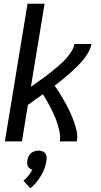

<svg xmlns="http://www.w3.org/2000/svg" viewBox="-20 -755 540 1025"><path d="M6 0 127 -735H218L145 -292Q162 -304 179 -316Q196 -328 213 -340Q230 -352 246 -365Q262 -378 278.5 -391.5Q295 -405 310 -419Q325 -433 338.5 -449Q352 -465 363 -483Q374 -501 377 -520H468Q464 -497 451.5 -475Q439 -453 422.5 -433.5Q406 -414 388 -396.5Q370 -379 351 -362Q332 -345 312.5 -329.5Q293 -314 272 -298Q287 -276 301 -253.5Q315 -231 328 -207.5Q341 -184 352.5 -159.5Q364 -135 373.5 -109.5Q383 -84 389 -56.5Q395 -29 390 0H299Q303 -24 298.5 -47Q294 -70 287.5 -91.5Q281 -113 272 -134Q263 -155 253 -174.5Q243 -194 232 -213.5Q221 -233 209 -252Q189 -238 169 -223.5Q149 -209 129 -195L97 0ZM142 250 105 210Q120 198 132 182.5Q144 167 153 151Q145 149 138.5 144Q132 139 128.5 132.5Q125 126 125 117.5Q125 109 126 101Q128 90 132.5 80Q137 70 145 63Q153 56 164.5 52.5Q176 49 186 49Q196 49 205.5 52.5Q215 56 221 63Q227 70 228.5 80Q230 90 228 101Q225 122 218 142.5Q211 163 199.5 182Q188 201 174 218.5Q160 236 142 250Z"/></svg>

Font: Iosevka Term Curly Md Obl
Style: Regular
Weight: 500
Italic angle: -9°
Designer: Belleve Invis
Foundry: Belleve Invis
Version: Version 32.3.0